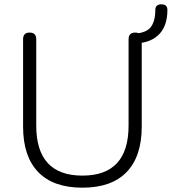

<svg xmlns="http://www.w3.org/2000/svg" viewBox="-20 -862 796 890"><path d="M362 8Q227 8 157 -64.5Q87 -137 87 -275V-680Q87 -711 117 -711Q148 -711 148 -680V-280Q148 -48 362 -48Q576 -48 576 -280V-680Q576 -711 607 -711Q637 -711 637 -680V-275Q637 -137 567 -64.5Q497 8 362 8ZM613 -661 585 -681V-705Q653 -706 676.5 -733.5Q700 -761 700 -816Q700 -842 728 -842Q756 -842 756 -816Q756 -744 719 -704.5Q682 -665 613 -661Z"/></svg>

Font: Nunito Light
Style: Regular
Weight: 300
Designer: Vernon Adams
Foundry: Vernon Adams
Version: Version 3.601; ttfautohint (v1.8.2.53-6de2)